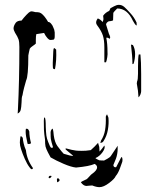

<svg xmlns="http://www.w3.org/2000/svg" viewBox="-20 -715 656 793"><path d="M419 -559Q424 -535 424 -499Q425 -493 423 -479Q421 -465 418 -458Q415 -457 411 -458V-519Q411 -549 405 -568Q399 -587 381 -611Q377 -616 377 -622Q377 -630 384 -639Q396 -634 404 -624Q408 -633 407 -640Q406 -647 406 -650Q415 -663 431 -670Q436 -679 436 -681L451 -689Q462 -695 471 -695Q483 -695 492.5 -687Q502 -679 518 -661Q534 -644 544 -622Q544 -619 544.5 -614.5Q545 -610 544 -610Q541 -610 536 -617.5Q531 -625 529 -629Q506 -680 464 -680Q449 -665 448 -662L447 -631Q444 -629 437.5 -628Q431 -627 429 -627Q419 -622 418 -614Q421 -606 424 -594.5Q427 -583 430 -575Q433 -570 435 -562Q435 -555 431 -555Q430 -557 426.5 -558.5Q423 -560 419 -559ZM200 -602Q197 -611 190.5 -618Q184 -625 179 -624Q164 -650 150 -660Q144 -664 136.5 -664.5Q129 -665 126 -665Q122 -666 115.5 -667.5Q109 -669 105 -667Q100 -665 89 -653.5Q78 -642 69 -630Q52 -630 45 -621Q36 -608 36 -598Q36 -591 42 -580Q53 -563 56.5 -552.5Q60 -542 60 -521Q60 -381 54 -262L53 -246Q63 -251 65.5 -261Q68 -271 69 -291Q69 -314 73 -322Q75 -335 79.5 -352.5Q84 -370 88 -383Q97 -400 97 -486Q97 -489 99.5 -499Q102 -509 103 -514Q106 -519 115 -525Q124 -531 128 -535V-551Q128 -566 130 -574Q134 -575 146 -576.5Q158 -578 162 -579Q169 -565 174 -560Q177 -556 181.5 -552.5Q186 -549 190 -550L200 -551Q206 -552 206 -565Q206 -578 206 -581Q205 -593 200 -602ZM521 -531Q527 -481 527 -450L532 -452Q538 -473 538 -492Q538 -514 529 -529ZM198 -446Q198 -433 200 -431L207 -429Q214 -464 212 -510Q206 -516 203 -517Q200 -511 200 -502Q200 -492 198 -456ZM563 -338V-409Q563 -461 560 -490H553Q550 -476 550 -441Q550 -435 550 -410.5Q550 -386 546 -378L545 -370Q551 -340 552 -313Q557 -317 560 -325Q563 -333 563 -338ZM408 -133Q421 -153 425.5 -178.5Q430 -204 428 -227Q428 -230 425.5 -235Q423 -240 422 -243Q421 -241 419 -238Q417 -235 417 -232Q418 -202 414 -178Q410 -154 397 -134Q397 -132 396 -130Q395 -128 394 -125Q404 -125 408 -133ZM164 -230Q165 -230 165 -229Q169 -226 169 -191L170 -171Q171 -153 174.5 -141.5Q178 -130 186 -112Q189 -105 193 -104.5Q197 -104 199 -107Q192 -129 190 -141Q189 -147 189 -169Q190 -179 197 -184Q199 -182 200.5 -170.5Q202 -159 202 -156Q206 -127 217 -112Q239 -83 243 -80Q255 -76 267.5 -73Q280 -70 282 -72Q273 -80 265 -86Q257 -92 252.5 -96.5Q248 -101 253 -102Q278 -95 294 -93Q302 -92 317 -92Q337 -92 347 -94L355 -95Q362 -101 370.5 -109.5Q379 -118 385 -125Q389 -112 390 -108L391 -89Q397 -95 402.5 -102.5Q408 -110 411 -114Q416 -104 403.5 -86.5Q391 -69 374 -62Q377 -59 382.5 -56.5Q388 -54 390 -53Q397 -52 410 -52Q412 -53 423 -59Q434 -65 438 -71Q456 -99 466 -113V-99Q466 -90 464 -79Q462 -68 459 -60Q452 -42 448 -33Q449 -27 453 -25Q457 -23 460 -25Q463 -31 481 -66H482Q484 -66 485 -62.5Q486 -59 486 -55Q486 -47 483 -41Q482 -37 474.5 -17.5Q467 2 458 12Q454 23 431 40.5Q408 58 391 58Q378 58 361 51Q353 51 347 52Q341 53 337 53Q325 53 314 38Q316 35 325.5 31Q335 27 338 25Q340 24 348.5 14.5Q357 5 359 4Q381 -11 381 -24Q381 -32 371 -38Q349 -28 294 -23Q274 -25 242.5 -38.5Q211 -52 189 -65Q185 -72 178 -85.5Q171 -99 168 -110Q166 -120 166 -138L163 -161Q161 -171 161 -216Q161 -230 164 -230ZM86 -170Q86 -155 94 -121L99 -120Q105 -120 108 -124Q101 -152 101 -172Q98 -180 95 -182Q92 -184 87 -183Q86 -179 86 -170ZM62 -126Q62 -114 67 -99Q73 -80 82.5 -58.5Q92 -37 102 -24Q105 -20 107 -18Q109 -16 112 -16Q116 -17 116 -21Q91 -56 87 -95Q81 -108 77.5 -123.5Q74 -139 74 -146Q67 -153 67 -153Q64 -152 64 -148Q62 -134 62 -126ZM188 11Q181 11 181 19Q181 21 186 21Q191 18 193 13Q193 11 188 11ZM225 25Q221 21 219 21Q215 22 215 26L216 38Q223 35 225 32.5Q227 30 225 25Z"/></svg>

Font: BM Euljiro oraeorae
Style: Regular
Weight: 400
Designer: Bongjin Kim; Bomjun Kim; Myungsoo Han; Hyesun Chae; Mikyoung Jeong; Wujin Sim; Minjae Kang; Suwha Jang;
Foundry: Sandoll Inc.
Version: Version 1.000;hotconv 1.0.109;makeexe 2.5.65596